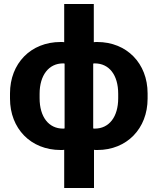

<svg xmlns="http://www.w3.org/2000/svg" viewBox="-20 -740 789 960"><path d="M301 -720V-529C296 -530 289 -530 283 -530C134 -530 30 -423 30 -273V-247C30 -97 134 10 283 10C290 10 296 10 301 9V200H450V9C453 10 461 10 467 10C614 10 718 -97 718 -247V-273C718 -423 614 -530 466 -530C460 -530 455 -530 449 -529V-720ZM178 -271C178 -365 225 -423 295 -423C297 -423 300 -423 303 -422V-98C300 -97 297 -97 295 -97C224 -97 178 -155 178 -249ZM571 -271V-249C571 -155 525 -97 454 -97C451 -97 448 -97 446 -98V-422C449 -423 451 -423 454 -423C525 -423 571 -366 571 -271Z"/></svg>

Font: Fixel Text Bold
Style: Bold
Weight: 700
Width: 4
Designer: AlfaBravo + MacPaw
Foundry: Kyrylo Tkachov, Marchela Mozhyna, Serhii Makarenko, Maria Weinstein, Zakhar Kryvoshyya
Version: Version 1.211